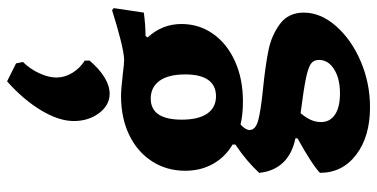

<svg xmlns="http://www.w3.org/2000/svg" viewBox="-288 -562 1091 556"><g transform="rotate(-90 258.0 -283.5)"><path d="M432 -408 428 -402Q467 -360 467 -304Q467 -253 438.5 -212.5Q410 -172 359 -149Q308 -126 243 -126Q204 -126 176 -133Q160 -118 160 -107Q160 -89 189 -81.5Q218 -74 278 -68Q347 -61 391 -52Q435 -43 467.5 -18.5Q500 6 500 50Q500 99 461 143.5Q422 188 359 215Q296 242 226 242Q141 242 88.5 202Q36 162 36 97Q60 74 136 32V26Q91 17 65.5 -10Q40 -37 36 -79Q69 -115 118 -148V-156Q82 -177 62 -212.5Q42 -248 42 -293Q42 -347 69.5 -389.5Q97 -432 146 -455.5Q195 -479 259 -479Q276 -479 321 -474Q351 -470 364 -470Q385 -471 424 -481Q463 -491 507 -505L513 -500L500 -413Q462 -408 432 -408ZM321 -293Q321 -342 302.5 -367.5Q284 -393 251 -393Q190 -393 190 -303Q190 -255 207.5 -229.5Q225 -204 258 -204Q289 -204 305 -226.5Q321 -249 321 -293ZM183 100Q183 126 204.5 140.5Q226 155 266 155Q309 155 336 138Q363 121 363 94Q363 79 352 71Q341 63 310 56.5Q279 50 209 41Q183 70 183 100ZM186 -616Q186 -659 217 -710.5Q248 -762 301 -809L353 -783L357 -763Q337 -743 324.5 -716Q312 -689 312 -666Q312 -642 325.5 -620Q339 -598 361 -584V-570Q337 -542 312.5 -527Q288 -512 265 -512Q232 -512 209 -542.5Q186 -573 186 -616Z"/></g></svg>

Font: Alegreya ExtraBold
Style: Regular
Weight: 800
Designer: Juan Pablo del Peral
Foundry: Huerta Tipografica
Version: Version 2.007; ttfautohint (v1.6)